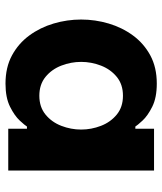

<svg xmlns="http://www.w3.org/2000/svg" viewBox="34 -614 590 698"><g transform="rotate(90 329.0 -265.0)"><path d="M284 -540Q335 -540 368 -523.5Q401 -507 418.5 -488Q436 -469 440 -462H448V-530H600V0H448V-68H440Q436 -61 418.5 -42Q401 -23 368 -6.5Q335 10 284 10Q225 10 181.5 -13.5Q138 -37 109 -76.5Q80 -116 65.5 -165Q51 -214 51 -265Q51 -316 65.5 -365Q80 -414 109 -453.5Q138 -493 181.5 -516.5Q225 -540 284 -540ZM328 -417Q287 -417 259.5 -394.5Q232 -372 218.5 -337Q205 -302 205 -265Q205 -228 218.5 -193Q232 -158 259.5 -135.5Q287 -113 328 -113Q369 -113 396.5 -135.5Q424 -158 437.5 -193Q451 -228 451 -265Q451 -302 437.5 -337Q424 -372 396.5 -394.5Q369 -417 328 -417Z"/></g></svg>

Font: Be Vietnam Pro
Style: Bold
Weight: 700
Designer: Lam Bao, Tony Le, Vietanh Nguyen
Foundry: Yellow Type Foundry
Version: Version 1.002; ttfautohint (v1.8.3)